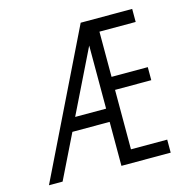

<svg xmlns="http://www.w3.org/2000/svg" viewBox="-104 -808 902 911"><g transform="rotate(-15 347.0 -353.0)"><path d="M371 -706H624V-642H446V-420H624V-356H446V-64H624V0H382V-216H199L93 0H26ZM382 -281V-591L230 -281Z"/></g></svg>

Font: Lineal Light
Style: Regular
Weight: 300
Designer: Created by Frank Adebiaye with contributions from Anton Moglia & Ariel Martín Pérez
Created by Frank ADEBIAYE with FontF
Foundry: Velvetyne Type Foundry
Version: Version 2.000